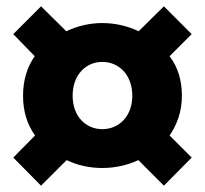

<svg xmlns="http://www.w3.org/2000/svg" viewBox="-20 -680 649 608"><path d="M110 -92 191 -173C226 -156 265 -148 304 -148C342 -148 382 -156 418 -173L499 -92L587 -181L517 -251C541 -286 556 -327 556 -377C556 -426 543 -468 517 -502L587 -572L499 -660L419 -581C384 -598 343 -607 304 -607C265 -607 225 -598 190 -581L110 -660L22 -572L90 -502C66 -468 53 -426 53 -377C53 -327 66 -286 91 -251L22 -181ZM304 -271C251 -271 210 -312 210 -377C210 -442 251 -484 304 -484C357 -484 399 -442 399 -377C399 -312 357 -271 304 -271Z"/></svg>

Font: Noto Sans CJK JP Black
Style: Regular
Weight: 900
Designer: Ryoko NISHIZUKA (kana & ideographs); Paul D. Hunt (Latin, Greek & Cyrillic); Wenlong ZHANG (bopomofo); Sandoll Communica
Foundry: Adobe Systems Incorporated
Version: Version 1.004;PS 1.004;hotconv 1.0.82;makeotf.lib2.5.63406